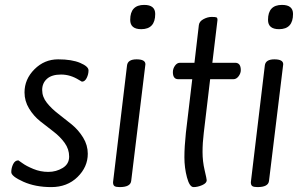

<svg xmlns="http://www.w3.org/2000/svg" viewBox="-20 -749 1218 783"><path d="M55 -95Q56 -95 71.5 -83.5Q87 -72 116 -60Q145 -48 177 -48Q209 -48 235.5 -64Q262 -80 262 -110.5Q262 -141 243.5 -166.5Q225 -192 198 -212.5Q171 -233 144 -254.5Q117 -276 98.5 -306.5Q80 -337 80 -372Q80 -426 120.5 -466.5Q161 -507 217 -507Q273 -507 307 -492.5Q341 -478 341 -462Q341 -446 333.5 -431Q326 -416 314 -416Q313 -416 302 -423Q267 -445 229 -445Q191 -445 171.5 -427.5Q152 -410 152 -382Q152 -354 171 -330Q190 -306 217.5 -285Q245 -264 272.5 -241.5Q300 -219 319 -188Q338 -157 338 -122Q338 -68 296 -27Q254 14 189 14Q124 14 75 -8Q26 -30 26 -47Q26 -64 33.5 -79.5Q41 -95 55 -95Z M468 14Q453 14 447 10Q441 6 441 -6L498 -482Q501 -507 537 -507Q573 -507 573 -487L515 -11Q512 14 468 14ZM613 -692Q613 -630 556 -630Q511 -630 511 -668Q511 -729 568 -729Q613 -729 613 -692Z M714 -493H773L791 -647Q793 -662 810 -671Q827 -680 843 -680Q859 -680 863 -678Q867 -676 867 -668L846 -493H939Q962 -493 962 -463Q962 -450 953 -438Q944 -426 932 -426H837L811 -207Q806 -167 806 -129Q806 -91 814.5 -55Q823 -19 823 -14Q823 -2 804.5 6Q786 14 769.5 14Q753 14 742.5 -25.5Q732 -65 732 -107.5Q732 -150 738 -207L764 -426H707Q685 -426 685 -455Q685 -469 693.5 -481Q702 -493 714 -493Z M1030 14Q1015 14 1009 10Q1003 6 1003 -6L1060 -482Q1063 -507 1099 -507Q1135 -507 1135 -487L1077 -11Q1074 14 1030 14ZM1175 -692Q1175 -630 1118 -630Q1073 -630 1073 -668Q1073 -729 1130 -729Q1175 -729 1175 -692Z"/></svg>

Font: Kite One
Style: Regular
Weight: 400
Designer: Eduardo Rodriguez Tunni
Foundry: Eduardo Rodriguez Tunni
Version: Version 1.001